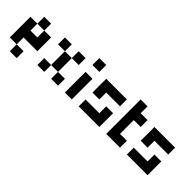

<svg xmlns="http://www.w3.org/2000/svg" viewBox="59 -1078 1792 1792"><g transform="rotate(45 954.5 -182.5)"><path d="M90.9 -363.6H181.8V-272.7H90.9ZM181.8 -272.7H272.7V-181.8H181.8ZM0 -272.7H90.9V-181.8H0ZM181.8 -181.8H272.7V-90.9H181.8ZM90.9 -181.8H181.8V-90.9H90.9ZM0 -181.8H90.9V-90.9H0ZM0 -90.9H90.9V0H0ZM90.9 0H181.8V90.9H90.9Z M363.6 -363.6H454.5V-272.7H363.6ZM545.5 -363.6H636.4V-272.7H545.5ZM363.6 -90.9H454.5V0H363.6ZM545.5 -90.9H636.4V0H545.5ZM454.5 -181.8H545.5V-90.9H454.5ZM454.5 -272.7H545.5V-181.8H454.5Z M727.3 -90.9H818.2V0H727.3ZM727.3 -181.8H818.2V-90.9H727.3ZM727.3 -272.7H818.2V-181.8H727.3ZM727.3 -454.5H818.2V-363.6H727.3Z M1090.9 -363.6H1181.8V-272.7H1090.9ZM1000 -363.6H1090.9V-272.7H1000ZM909.1 -272.7H1000V-181.8H909.1ZM1090.9 -181.8H1181.8V-90.9H1090.9ZM1090.9 -90.9H1181.8V0H1090.9ZM909.1 -90.9H1000V0H909.1ZM909.1 -363.6H1000V-272.7H909.1ZM1000 -90.9H1090.9V0H1000Z M1272.7 -454.5H1363.6V-363.6H1272.7ZM1272.7 -363.6H1363.6V-272.7H1272.7ZM1272.7 -272.7H1363.6V-181.8H1272.7ZM1272.7 -181.8H1363.6V-90.9H1272.7ZM1272.7 -90.9H1363.6V0H1272.7ZM1363.6 -90.9H1454.5V0H1363.6ZM1363.6 -363.6H1454.5V-272.7H1363.6Z M1727.3 -363.6H1818.2V-272.7H1727.3ZM1636.4 -363.6H1727.3V-272.7H1636.4ZM1545.5 -272.7H1636.4V-181.8H1545.5ZM1727.3 -181.8H1818.2V-90.9H1727.3ZM1727.3 -90.9H1818.2V0H1727.3ZM1545.5 -90.9H1636.4V0H1545.5ZM1545.5 -363.6H1636.4V-272.7H1545.5ZM1636.4 -90.9H1727.3V0H1636.4Z"/></g></svg>

Font: Micro 5
Style: Regular
Weight: 400
Designer: Sarah Cadigan-Fried
Version: Version 1.000; ttfautohint (v1.8.4.7-5d5b)